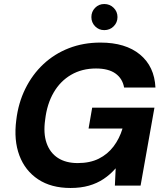

<svg xmlns="http://www.w3.org/2000/svg" viewBox="-20 -924 826 956"><path d="M331 12Q235 12 170 -31Q105 -74 76.5 -150Q48 -226 61 -326Q71 -411 106 -482Q141 -553 196 -604.5Q251 -656 323 -684Q395 -712 480 -712Q605 -712 677 -652.5Q749 -593 754 -488H598Q590 -533 555 -558Q520 -583 458 -583Q388 -583 334 -551.5Q280 -520 247 -463Q214 -406 205 -329Q195 -260 212 -211.5Q229 -163 268.5 -137.5Q308 -112 367 -112Q428 -112 472 -134Q516 -156 545.5 -195Q575 -234 590 -284H421L439 -388H749L680 0H552L556 -86Q529 -55 496 -33Q463 -11 422.5 0.5Q382 12 331 12ZM499 -774Q472 -774 453.5 -793Q435 -812 435 -839Q435 -866 453.5 -885Q472 -904 499 -904Q527 -904 546 -885Q565 -866 565 -839Q565 -812 546 -793Q527 -774 499 -774Z"/></svg>

Font: DM Sans 11pt ExtraBold
Style: Italic
Weight: 800
Italic angle: -10°
Version: Version 4.004;gftools[0.9.30]